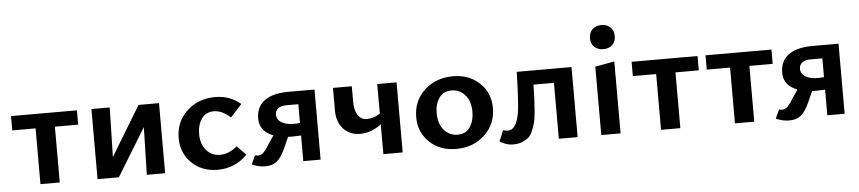

<svg xmlns="http://www.w3.org/2000/svg" viewBox="-41 -897 5140 1149"><g transform="rotate(-5 2529.0 -322.5)"><path d="M420 -421V-335H280V0H164V-335H24V-421Z M913 -421V0H803L810 -286L635 0H507V-421H617L610 -124L790 -421Z M1229 7Q1134 7 1073 -52.5Q1012 -112 1012 -203Q1012 -300 1080.5 -364Q1149 -428 1251 -428Q1339 -428 1403 -373L1335 -298Q1284 -344 1236 -344Q1187 -344 1161.5 -307Q1136 -270 1136 -216Q1136 -154 1168.5 -117.5Q1201 -81 1251 -81Q1304 -81 1353 -123L1407 -68Q1333 7 1229 7Z M1690 -421H1847V0H1743V-154Q1705 -152 1686 -152Q1672 -152 1665 -153L1635 -86Q1611 -33 1584.5 -11Q1558 11 1514 11Q1474 11 1434 -7L1458 -60Q1465 -57 1478 -57Q1494 -57 1509.5 -71.5Q1525 -86 1551 -129L1578 -169Q1496 -201 1496 -276Q1496 -348 1546.5 -384.5Q1597 -421 1690 -421ZM1706 -227Q1719 -227 1743 -229V-342H1670Q1639 -342 1621.5 -328.5Q1604 -315 1604 -291Q1604 -262 1631.5 -244.5Q1659 -227 1706 -227Z M2224 -421H2340V0H2224V-179Q2164 -133 2096 -133Q2035 -133 1996.5 -174.5Q1958 -216 1958 -286V-421H2071V-328Q2071 -276 2090 -247Q2109 -218 2145 -218Q2187 -218 2224 -244Z M2661 7Q2564 7 2501.5 -52.5Q2439 -112 2439 -203Q2439 -301 2507.5 -364.5Q2576 -428 2680 -428Q2775 -428 2838 -369Q2901 -310 2901 -219Q2901 -121 2833 -57Q2765 7 2661 7ZM2777 -206Q2777 -270 2744.5 -307Q2712 -344 2663 -344Q2614 -344 2588.5 -307.5Q2563 -271 2563 -217Q2563 -152 2596 -114.5Q2629 -77 2678 -77Q2727 -77 2752 -114.5Q2777 -152 2777 -206Z M3391 -421V0H3278V-336H3155Q3154 -280 3152.5 -246.5Q3151 -213 3147.5 -171.5Q3144 -130 3137.5 -106.5Q3131 -83 3120 -57.5Q3109 -32 3093 -19.5Q3077 -7 3054.5 1.5Q3032 10 3002 10Q2961 10 2923 -15L2950 -80Q2972 -75 2978 -75Q3033 -75 3049 -186Q3057 -241 3062 -421Z M3591 -511Q3557 -511 3536.5 -530.5Q3516 -550 3516 -583Q3516 -616 3536.5 -636Q3557 -656 3591 -656Q3624 -656 3644.5 -636Q3665 -616 3665 -583Q3665 -550 3644.5 -530.5Q3624 -511 3591 -511ZM3533 0V-411L3649 -432V0Z M4148 -421V-335H4008V0H3892V-335H3752V-421Z M4592 -421V-335H4452V0H4336V-335H4196V-421Z M4838 -421H4995V0H4891V-154Q4853 -152 4834 -152Q4820 -152 4813 -153L4783 -86Q4759 -33 4732.5 -11Q4706 11 4662 11Q4622 11 4582 -7L4606 -60Q4613 -57 4626 -57Q4642 -57 4657.5 -71.5Q4673 -86 4699 -129L4726 -169Q4644 -201 4644 -276Q4644 -348 4694.5 -384.5Q4745 -421 4838 -421ZM4854 -227Q4867 -227 4891 -229V-342H4818Q4787 -342 4769.5 -328.5Q4752 -315 4752 -291Q4752 -262 4779.5 -244.5Q4807 -227 4854 -227Z"/></g></svg>

Font: EauTest
Style: Bold
Weight: 700
Designer: Christian Thalmann (Catharsis Fonts)
Version: Version 0.001;PS 000.001;hotconv 1.0.88;makeotf.lib2.5.64775